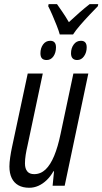

<svg xmlns="http://www.w3.org/2000/svg" viewBox="-20 -886 489 916"><path d="M119.6 9.8Q88.9 9.8 67.9 -2Q46.9 -13.7 35.9 -36.4Q24.9 -59.1 24.9 -91.8Q24.9 -110.4 28.6 -135.5Q32.2 -160.6 37.1 -183.1L112.3 -535.2H184.1L111.3 -191.4Q106 -168.9 102.5 -147.2Q99.1 -125.5 99.1 -106Q99.1 -82 109.9 -68.6Q120.6 -55.2 143.1 -55.2Q173.8 -55.2 197.3 -77.4Q220.7 -99.6 238.5 -142.6Q256.3 -185.5 269 -247.1L330.1 -535.2H401.4L288.6 0H231L237.8 -68.8H234.9Q220.7 -43.9 202.4 -26.4Q184.1 -8.8 163.1 0.5Q142.1 9.8 119.6 9.8ZM265.1 -721.7Q260.7 -738.3 250.7 -763.7Q240.7 -789.1 229.7 -814.5Q218.8 -839.8 210 -856.4L211.9 -866.2H252Q262.7 -851.1 277.3 -829.8Q292 -808.6 308.6 -780.3Q335.9 -805.7 360.1 -826.9Q384.3 -848.1 407.7 -866.2H448.7L446.8 -856.4Q430.7 -839.8 407.2 -815.2Q383.8 -790.5 362.1 -765.4Q340.3 -740.2 328.6 -721.7ZM202.6 -599.6Q187.5 -599.6 180.2 -607.4Q172.9 -615.2 172.9 -631.8Q172.9 -656.2 185.5 -673.8Q198.2 -691.4 219.7 -691.4Q233.4 -691.4 240.2 -683.6Q247.1 -675.8 247.1 -660.2Q247.1 -634.8 234.9 -617.2Q222.7 -599.6 202.6 -599.6ZM348.1 -599.6Q334 -599.6 326.4 -607.7Q318.8 -615.7 318.8 -631.8Q318.8 -656.2 331.8 -673.8Q344.7 -691.4 366.2 -691.4Q379.9 -691.4 386.7 -683.6Q393.6 -675.8 393.6 -660.2Q393.6 -635.7 380.9 -617.7Q368.2 -599.6 348.1 -599.6Z"/></svg>

Font: Open Sans Condensed
Style: Italic
Weight: 400
Width: 3
Italic angle: -12°
Designer: Monotype Design Team
Foundry: Monotype Imaging Inc.
Version: Version 3.000